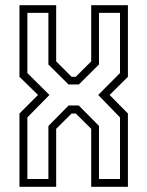

<svg xmlns="http://www.w3.org/2000/svg" viewBox="-20 -720 568 740"><path d="M55 0V-282.5L126.5 -354L55 -424V-700H196.5V-483.5L256 -424H272L331.5 -483.5V-700H473V-424L402.5 -354L473 -282.5V0H331.5V-223.5L272 -282.5H256L196.5 -223.5V0ZM85.5 -30H166.5V-234.5L244.5 -313.5H283.5L361.5 -234.5V-30H442.5V-267.5L358.5 -354L442.5 -438.5V-670.5H361.5V-471.5L284 -394.5H244L166.5 -471.5V-670.5H85.5V-438.5L170.5 -354L85.5 -267.5Z"/></svg>

Font: Tourney Condensed Light
Style: Regular
Weight: 300
Width: 3
Designer: Tyler Finck
Foundry: Etcetera Type Co
Version: Version 1.010; ttfautohint (v1.8.3)